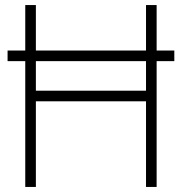

<svg xmlns="http://www.w3.org/2000/svg" viewBox="-20 -740 720 760"><path d="M80 0V-498H10V-540H80V-720H122V-540H558V-720H600V-540H670V-498H600V0H558V-339H122V0ZM122 -381H558V-498H122Z"/></svg>

Font: Vela Sans ExtLt
Style: Regular
Weight: 200
Designer: Principal design: Mikhail Sharanda - project Manrope.
Design modification: Ravid Balaliev
Foundry: Mikhail Sharanda
Version: Version 1.001